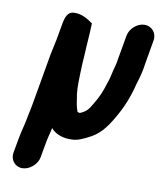

<svg xmlns="http://www.w3.org/2000/svg" viewBox="-82 -600 722 859"><g transform="rotate(10 279.0 -170.5)"><path d="M150 131 162 64C165 45 172 21 176 3L178 -7C196 15 232 31 274 28C299 28 323 16 343 6C391 -16 420 -52 448 -101C477 -149 500 -203 515 -265C525 -297 534 -329 538 -362L557 -472C563 -505 539 -534 506 -534C473 -534 440 -505 434 -472L414 -358C412 -339 406 -324 402 -306L395 -276C393 -267 390 -258 386 -247C374 -207 363 -181 342 -147C326 -118 315 -106 288 -95C286 -95 282 -96 278 -98H277C276 -99 277 -99 277 -100C272 -110 266 -140 265 -152L261 -176C261 -181 260 -190 259 -202C258 -235 260 -273 261 -309L264 -355C266 -405 271 -453 272 -499C251 -514 221 -535 182 -532C156 -530 147 -503 142 -474L129 -401C124 -375 119 -357 114 -330L74 -101C71 -83 67 -65 63 -46C56 -4 46 26 39 64L27 131C21 164 44 193 77 193C110 193 144 164 150 131Z"/></g></svg>

Font: Blanket
Style: BdObl
Weight: 700
Foundry: Cannot Into Space Fonts
Version: Version 0.9